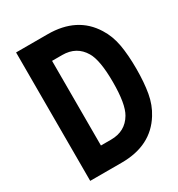

<svg xmlns="http://www.w3.org/2000/svg" viewBox="-211 -1052 1099 1187"><g transform="rotate(-30 338.5 -458.5)"><path d="M308.6 -916.7Q518.2 -916.7 613.9 -762.4Q651 -703.8 664.1 -629.6Q677.1 -555.3 677.1 -458.3Q677.1 -361.3 664.1 -287.1Q651 -212.9 613.9 -154.3Q518.2 0 308.6 0H83.3V-916.7ZM473.3 -677.1Q424.5 -760.4 322.3 -760.4H250V-156.2H322.3Q424.5 -156.2 473.3 -239.6Q510.4 -302.1 510.4 -458.3Q510.4 -614.6 473.3 -677.1Z"/></g></svg>

Font: Monoid
Style: Bold
Weight: 700
Width: 4
Designer: Andreas Larsen (@larsenwork)
Version: Version 0.61